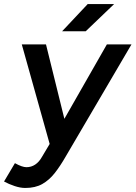

<svg xmlns="http://www.w3.org/2000/svg" viewBox="-60 -720 672 952"><path d="M65 212Q41 212 12.5 202.5Q-16 193 -40 180L14 89Q50 109 71 109Q95 109 114.5 96Q134 83 148 58L229 -78L470 -500H592L267 54Q239 103 211.5 138Q184 173 149.5 192.5Q115 212 65 212ZM188 0 48 -500H168L272 -79L295 0ZM248 -565 375 -700H506L365 -565Z"/></svg>

Font: Figtree SemiBold
Style: Italic
Weight: 600
Italic angle: -9.5°
Foundry: Erik Kennedy
Version: Version 2.001;gftools[0.9.30]